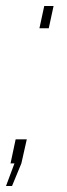

<svg xmlns="http://www.w3.org/2000/svg" viewBox="-33 -537 222 638"><path d="M98 -443 114 -517H145L129 -443ZM-13 81 15 6H2L19 -74H56L38 6L7 81Z"/></svg>

Font: Raleway-v4020 ExtraLight
Style: Italic
Weight: 275
Italic angle: -12°
Designer: Matt McInerney, Pablo Impallari, Rodrigo Fuenzalida
Foundry: Matt McInerney, Pablo Impallari, Rodrigo Fuenzalida
Version: Version 4.020;PS 004.020;hotconv 1.0.88;makeotf.lib2.5.64775